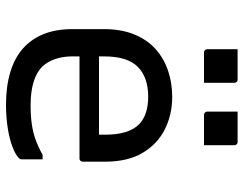

<svg xmlns="http://www.w3.org/2000/svg" viewBox="-106 -695 812 640"><g transform="rotate(90 300.0 -375.0)"><path d="M303 -543Q362 -543 411 -518.5Q460 -494 489.5 -444.5Q519 -395 519 -318V-245Q519 -242 517.5 -239.5Q516 -237 514 -235.5Q512 -234 508 -234H168V-211Q168 -189 172 -170.5Q176 -152 183.5 -137Q191 -122 202 -110Q222 -90 254.5 -80.5Q287 -71 330 -71Q366 -71 394 -75Q422 -79 446.5 -88Q471 -97 496 -111H511V-40Q511 -38 510 -36Q509 -34 507 -32Q495 -20 468 -10Q441 0 405 5.5Q369 11 329 11Q268 11 220 -3.5Q172 -18 140.5 -46.5Q109 -75 93 -116Q77 -157 77 -211V-315Q77 -373 94.5 -416Q112 -459 143 -487Q174 -515 215 -529Q256 -543 303 -543ZM168 -299H429V-319Q429 -358 420.5 -386.5Q412 -415 394 -433Q378 -448 355 -455.5Q332 -463 303 -463Q238 -463 203 -428.5Q168 -394 168 -316ZM144 -761H245Q249 -761 251 -759.5Q253 -758 254.5 -756Q256 -754 256 -750V-649H155Q152 -649 149.5 -650.5Q147 -652 145.5 -654.5Q144 -657 144 -660ZM352 -761H453Q457 -761 459 -759.5Q461 -758 462.5 -756Q464 -754 464 -750V-649H363Q360 -649 357.5 -650.5Q355 -652 353.5 -654.5Q352 -657 352 -660Z"/></g></svg>

Font: Code D OnePiece
Style: Regular
Weight: 400
Version: Version 1.085; ttfautohint (v1.8.4.7-5d5b);Nerd Fonts 3.0.2